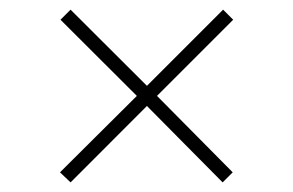

<svg xmlns="http://www.w3.org/2000/svg" viewBox="-20 -546 610 400"><path d="M127 -166 105 -187 265.1 -346.2 106 -504.9 127 -525.9 286.1 -367.2 444.8 -525.9 465.8 -504.9 307.1 -346.2 464.8 -187 443.8 -166 286.1 -325.2Z"/></svg>

Font: Cakra Normal
Style: Regular
Weight: 400
Designer: Lucia Kollert, Vojtech Kollert
Foundry: OoM Type
Version: Version 1.000;Glyphs 3.1.1 (3148)